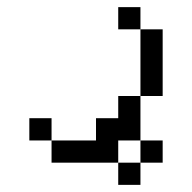

<svg xmlns="http://www.w3.org/2000/svg" viewBox="-20 -395 540 540"><path d="M437.5 62.5V0H375V62.5H312.5V125H375V62.5ZM312.5 62.5V0H375Q375 0 375 -125H312.5V-62.5H250V0H125V62.5ZM125 0V-62.5H62.5V0ZM375 -125H437.5V-312.5H375ZM375 -312.5V-375H312.5V-312.5Z"/></svg>

Font: Unifont
Style: Regular
Weight: 500
Version: Version 15.1.04